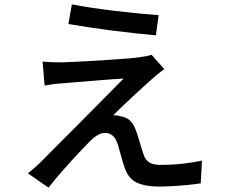

<svg xmlns="http://www.w3.org/2000/svg" viewBox="-20 -818 1040 887"><path d="M312 -797.9Q353 -789.6 406.5 -781.7Q460 -773.9 516.6 -767.1Q573.2 -760.3 624.5 -755.4Q675.8 -750.5 712.9 -748L700.2 -654.8Q661.1 -658.2 610.6 -663.6Q560.1 -668.9 504.6 -676Q449.2 -683.1 395.3 -691.2Q341.3 -699.2 295.9 -707ZM738.8 -499Q722.7 -486.8 706.5 -473.9Q690.4 -460.9 680.2 -451.2Q664.1 -437 639.2 -414.3Q614.3 -391.6 587.4 -366.5Q560.5 -341.3 537.6 -319.3Q514.6 -297.4 502.9 -285.2Q509.8 -285.6 521.2 -284.4Q532.7 -283.2 541 -279.8Q567.4 -275.4 583.7 -257.8Q600.1 -240.2 609.9 -210Q617.7 -189 626 -159.4Q634.3 -129.9 642.1 -107.9Q649.4 -81.5 668 -68.8Q686.5 -56.2 721.2 -56.2Q774.4 -56.2 825.7 -62Q877 -67.9 913.1 -76.2L907.2 28.8Q886.2 32.7 850.8 36.1Q815.4 39.6 778.8 41.7Q742.2 43.9 715.8 43.9Q650.9 43.9 612.1 25.6Q573.2 7.3 556.2 -42Q548.3 -64.5 539.1 -98.4Q529.8 -132.3 523.9 -151.9Q515.1 -179.2 500 -191.7Q484.9 -204.1 465.8 -204.1Q448.2 -204.1 430.7 -193.6Q413.1 -183.1 396 -166Q377.9 -147.9 344.5 -112.3Q311 -76.7 272.9 -33.7Q234.9 9.3 204.1 48.8L108.9 -17.1Q120.1 -25.9 135.5 -39.3Q150.9 -52.7 168 -68.8Q181.6 -83 215.3 -116.9Q249 -150.9 294.4 -196.3Q339.8 -241.7 387.9 -290.3Q436 -338.9 479 -382.3Q522 -425.8 550.8 -455.1Q522.9 -453.6 484.1 -450.7Q445.3 -447.8 404.3 -444.3Q363.3 -440.9 327.4 -438Q291.5 -435.1 269 -433.1Q243.7 -431.6 223.1 -428.7Q202.6 -425.8 186 -422.9L176.8 -533.2Q194.3 -531.7 218 -530.8Q241.7 -529.8 267.1 -529.8Q282.7 -530.3 316.9 -532Q351.1 -533.7 394.5 -536.1Q438 -538.6 482.9 -541.5Q527.8 -544.4 566.7 -547.6Q605.5 -550.8 628.9 -554.2Q641.6 -555.7 657 -558.8Q672.4 -562 680.2 -564.9Z"/></svg>

Font: Source Han Sans CN Medium
Style: Regular
Weight: 500
Designer: Ryoko NISHIZUKA  (kana, bopomofo & ideographs); Paul D. Hunt (Latin, Greek & Cyrillic); Sandoll Communications , Soo-you
Foundry: Adobe
Version: Version 2.004;hotconv 1.0.118;makeotfexe 2.5.65603